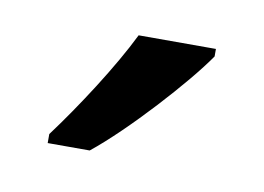

<svg xmlns="http://www.w3.org/2000/svg" viewBox="-35 -812 346 252"><g transform="rotate(10 138.0 -686.0)"><path d="M236 -756V-766H133C111 -721 72 -661 40 -618V-606H96C141 -642 210 -718 236 -756Z"/></g></svg>

Font: Noto Sans Khmer UI SemiCondensed
Style: Regular
Weight: 400
Width: 4
Designer: Danh Hong and the Monotype Design Team
Foundry: Monotype Imaging Inc.
Version: Version 2.002